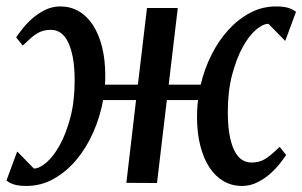

<svg xmlns="http://www.w3.org/2000/svg" viewBox="-39 -580 958 609"><path d="M15.6 -99.6 68.4 -45.4Q85.9 -45.4 108.2 -64.5Q130.4 -83.5 150.4 -119.4Q170.4 -155.3 184.1 -207Q197.8 -258.8 197.8 -324.2Q197.8 -367.7 191.9 -398.2Q186 -428.7 176 -448.2Q166 -467.8 152.3 -476.6Q138.7 -485.4 123 -485.4Q110.4 -485.4 100.1 -482.9Q89.8 -480.5 79.8 -474.6Q69.8 -468.8 58.8 -459.2Q47.9 -449.7 33.2 -435.5L12.2 -461.4Q19 -471.7 32 -488.3Q44.9 -504.9 62.7 -520.8Q80.6 -536.6 103.3 -548.1Q126 -559.6 152.3 -559.6Q184.1 -559.6 210.2 -544.7Q236.3 -529.8 255.1 -501.5Q273.9 -473.1 284.4 -432.4Q294.9 -391.6 294.9 -339.8Q294.9 -332.5 294.7 -325.4Q294.4 -318.4 293.9 -311.5H398.4L427.2 -554.7H524.9L496.1 -311.5H597.7Q609.4 -361.8 632.1 -406.7Q654.8 -451.7 685.8 -485.6Q716.8 -519.5 754.9 -539.6Q793 -559.6 836.4 -559.6Q859.9 -559.6 874.8 -555.2Q889.6 -550.8 899.9 -542.5L865.7 -450.2L812.5 -504.4Q794.9 -504.4 772.7 -485.4Q750.5 -466.3 730.7 -430.4Q710.9 -394.5 697.3 -342.8Q683.6 -291 683.6 -225.6Q683.6 -182.1 689.2 -151.6Q694.8 -121.1 704.8 -101.6Q714.8 -82 728.5 -73.2Q742.2 -64.5 758.3 -64.5Q770.5 -64.5 780.8 -66.9Q791 -69.3 801 -75.2Q811 -81.1 822.3 -90.6Q833.5 -100.1 848.1 -114.3L868.7 -88.4Q861.8 -78.1 848.9 -61.5Q835.9 -44.9 818.1 -29.1Q800.3 -13.2 777.6 -1.7Q754.9 9.8 728.5 9.8Q696.8 9.8 670.7 -5.1Q644.5 -20 625.7 -48.3Q606.9 -76.7 596.4 -117.4Q585.9 -158.2 585.9 -210Q585.9 -223.1 586.7 -236.3Q587.4 -249.5 589.4 -262.7H490.2L459 0.5L361.8 0L392.6 -262.7H288.1Q278.3 -208.5 256.3 -159.2Q234.4 -109.9 202.6 -72.3Q170.9 -34.7 130.9 -12.5Q90.8 9.8 44.9 9.8Q21.5 9.8 6.6 5.4Q-8.3 1 -18.6 -7.3Z"/></svg>

Font: Merriweather
Style: Italic
Weight: 400
Italic angle: -7°
Designer: Eben Sorkin ( eben@eyebytes.com )
Foundry: Eben Sorkin ( eben@eyebytes.com )
Version: Version 1.005; ttfautohint (v0.97) -l 13 -r 13 -G 200 -x 24 